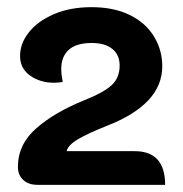

<svg xmlns="http://www.w3.org/2000/svg" viewBox="-20 -916 511 536"><path d="M30 -450Q30 -513 81.5 -558Q133 -603 215 -636Q270 -658 292 -678.5Q314 -699 314 -733Q314 -763 293.5 -779.5Q273 -796 236 -796Q193 -796 172 -777Q151 -758 151 -724Q151 -708 155 -687Q139 -685 131 -685Q92 -685 64 -705Q36 -725 36 -760Q36 -794 60 -825Q84 -856 129.5 -876Q175 -896 236 -896Q298 -896 342.5 -874Q387 -852 410 -814Q433 -776 433 -731Q433 -625 279 -565Q226 -544 198 -527.5Q170 -511 166 -494H356Q441 -494 441 -400H85Q59 -400 44.5 -414Q30 -428 30 -450Z"/></svg>

Font: K2D SemiBold
Style: Regular
Weight: 600
Designer: Katatrad Aksorn Co.,Ltd.
Foundry: Cadson Demak Co.,Ltd.
Version: Version 1.000; ttfautohint (v1.6)